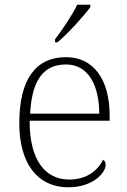

<svg xmlns="http://www.w3.org/2000/svg" viewBox="-20 -786 539 816"><path d="M214 -619V-606H224C268 -642 339 -721 364 -756V-766H308C287 -721 243 -657 214 -619ZM270 10C375 10 429 -51 429 -86C429 -97 425 -103 418 -107C395 -61 349 -23 274 -23C172 -23 105 -106 106 -273H446V-294C446 -452 375 -543 261 -543C133 -543 62 -451 62 -262C62 -88 142 10 270 10ZM402 -303H108C115 -432 156 -512 260 -512C354 -512 401 -427 402 -303Z"/></svg>

Font: Noto Serif Gurmukhi ExtraLight
Style: Regular
Weight: 200
Designer: Vaibhav Singh and the Monotype Design Team
Foundry: Monotype Imaging Inc.
Version: Version 2.004